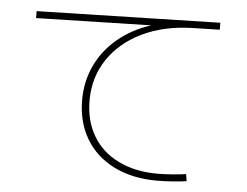

<svg xmlns="http://www.w3.org/2000/svg" viewBox="-50 -741 1037 806"><g transform="rotate(5 469.0 -338.0)"><path d="M296.9 -306.6Q296.9 -385.7 328.9 -452.9Q360.8 -520 419.7 -568.8Q478.5 -617.7 558.6 -643.6L74.2 -631.8V-661.1L846.7 -679.7V-650.4L730.5 -647.5Q612.8 -644.5 521.5 -600.8Q430.2 -557.1 379.2 -481Q328.1 -404.8 328.1 -307.6Q328.1 -221.7 366 -158Q403.8 -94.2 474.4 -59.8Q544.9 -25.4 639.6 -25.4Q666 -25.4 701.7 -28.1Q737.3 -30.8 758.8 -34.2L763.7 -4.9Q743.2 -1.5 706.3 1.2Q669.4 3.9 638.7 3.9Q536.1 3.9 458.7 -34.2Q381.3 -72.3 339.1 -142.6Q296.9 -212.9 296.9 -306.6Z"/></g></svg>

Font: Pretendard JP Thin
Style: Regular
Weight: 100
Designer: Base glyphs from Inter by Rasmus Andersson; Hangeul glyphs from Noto Sans CJK(Source Han Sans) by Jang Soo-young and Kan
Foundry: Kil Hyung-jin
Version: Version 1.309